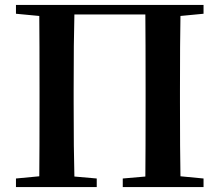

<svg xmlns="http://www.w3.org/2000/svg" viewBox="-20 -762 895 782"><path d="M715 -697Q713 -597 713 -395V-346Q713 -144 715 -44L809 -35V0H480V-35L572 -43Q573 -143 573 -346V-395Q573 -601 572 -703H283Q280 -602 280 -395V-346Q280 -144 283 -43L374 -35V0H45V-35L140 -44Q141 -143 141 -346V-395Q141 -596 140 -697L45 -706V-742H809V-706Z"/></svg>

Font: Source Han Serif JP
Style: Bold
Weight: 700
Designer: Ryoko NISHIZUKA  (kana & ideographs); Frank Grießhammer (Latin, Greek & Cyrillic); Wenlong ZHANG  (bopomofo); Sandoll Co
Foundry: Adobe Systems Incorporated
Version: Version 1.000;PS 1;hotconv 16.6.53;makeotf.lib2.5.65590